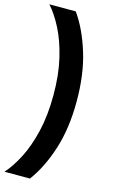

<svg xmlns="http://www.w3.org/2000/svg" viewBox="-148 -846 656 1110"><g transform="rotate(15 180.0 -291.0)"><path d="M160.5 -291Q160.5 -413 137.5 -509.8Q114.5 -606.5 78 -677.2Q41.5 -748 1.5 -792H159.5Q221 -706 260.2 -579.5Q299.5 -453 299.5 -291Q299.5 -129 259 -2.8Q218.5 123.5 154 210H1.5Q41.5 166 78 95.2Q114.5 24.5 137.5 -72.2Q160.5 -169 160.5 -291Z"/></g></svg>

Font: Hepta Slab ExtraLight
Style: Bold
Weight: 700
Version: Version 1.102